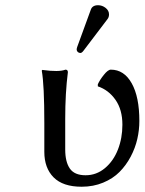

<svg xmlns="http://www.w3.org/2000/svg" viewBox="-20 -706 554 736"><path d="M230 -251V-132.8Q230 -85.4 247.8 -59.8Q265.6 -34.2 308.1 -34.2Q349.6 -34.2 382.3 -61.5Q415 -88.9 432.1 -132.8Q449.2 -176.8 449.2 -228Q449.2 -285.6 422.6 -323.5Q396 -361.3 355 -375V-382.8Q362.3 -399.4 378.2 -419.2Q394 -439 404.8 -439Q455.6 -439 484.9 -386.7Q514.2 -334.5 514.2 -242.2Q514.2 -207.5 506.3 -173.1Q498.5 -138.7 481 -105.5Q463.4 -72.3 438.2 -46.9Q413.1 -21.5 375.5 -5.9Q337.9 9.8 293 9.8Q221.2 9.8 185.5 -26.1Q149.9 -62 149.9 -124V-233.9Q149.9 -381.3 140.1 -435.1L142.1 -438Q206.1 -429.2 231 -439Q240.2 -439 240.2 -429.2Q230 -349.1 230 -251ZM356 -686Q371.6 -686 384.8 -675.8Q397.9 -665.5 397.9 -650.9Q397.9 -640.1 392.1 -632.8L299.8 -511.2Q293.5 -502.9 288.1 -502.9Q282.2 -502.9 278.1 -506.8Q273.9 -510.7 273.9 -516.1Q273.9 -520 275.9 -525.9L328.1 -668.9Q334 -686 356 -686Z"/></svg>

Font: Linear Smooth
Style: Regular
Weight: 400
Designer: Philipp H. Poll, Flanker
Foundry: Philipp H. Poll, reworked by Flanker
Version: Version 1.061 | FøM Fix